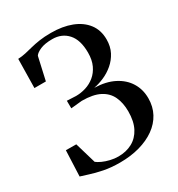

<svg xmlns="http://www.w3.org/2000/svg" viewBox="-180 -867 921 995"><g transform="rotate(-30 280.0 -370.0)"><path d="M248.5 10.5Q195 10.5 151.8 1.8Q108.5 -7 77.5 -17.2Q46.5 -27.5 30 -32L36.5 -185.5L98.5 -185L135.5 -59Q146.5 -50 165.8 -41.2Q185 -32.5 209 -26.8Q233 -21 257 -21Q303.5 -21 339.8 -40.5Q376 -60 396.8 -99.5Q417.5 -139 417.5 -199Q417.5 -249 400 -286.8Q382.5 -324.5 342.8 -345.2Q303 -366 235.5 -366L169.5 -359.5L169 -405L223 -402.5Q252.5 -402.5 281.8 -411.5Q311 -420.5 335.2 -440.2Q359.5 -460 374.2 -491.2Q389 -522.5 389 -566.5Q389 -642.5 354.2 -681Q319.5 -719.5 263 -719.5Q218.5 -719.5 191.2 -707.8Q164 -696 155.5 -682L125 -546H56.5L59.5 -719Q83.5 -720 105.2 -725Q127 -730 150.5 -736Q174 -742 203.8 -746.5Q233.5 -751 273 -751Q342.5 -751 395 -730.8Q447.5 -710.5 477 -671.8Q506.5 -633 506.5 -577.5Q506.5 -535.5 489.8 -503.2Q473 -471 446 -448Q419 -425 387.2 -411.2Q355.5 -397.5 325.5 -392Q395 -390 443 -365.2Q491 -340.5 516.2 -299.2Q541.5 -258 541.5 -205.5Q541.5 -155.5 520 -115.5Q498.5 -75.5 459.2 -47.5Q420 -19.5 366.2 -4.5Q312.5 10.5 248.5 10.5Z"/></g></svg>

Font: Merriweather 120pt Medium
Style: Regular
Weight: 500
Version: Version 2.100